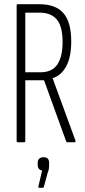

<svg xmlns="http://www.w3.org/2000/svg" viewBox="-20 -675 404 911"><path d="M64 0Q59 0 59 -6V-649Q59 -655 64 -655H167Q244 -655 281 -612.5Q318 -570 318 -478Q318 -405 294.5 -361Q271 -317 230 -304V-303L338 -8Q340 0 333 0H299Q296 0 294 -4L189 -294H100V-6Q100 0 95 0ZM100 -332H172Q227 -332 252 -369Q277 -406 277 -475Q277 -550 249.5 -582.5Q222 -615 167 -615H100ZM165 216Q161 216 162 210L180 134Q171 133 165 126.5Q159 120 159 108V97Q159 84 166.5 77.5Q174 71 186 71Q200 71 206.5 77.5Q213 84 213 98V109Q213 118 212 125.5Q211 133 207 142L188 212Q186 216 183 216Z"/></svg>

Font: Sofia Sans Extra Condensed Light
Style: Regular
Weight: 300
Designer: Botio Nikoltchev, Ani Petrova
Foundry: lettersoup
Version: Version 4.101